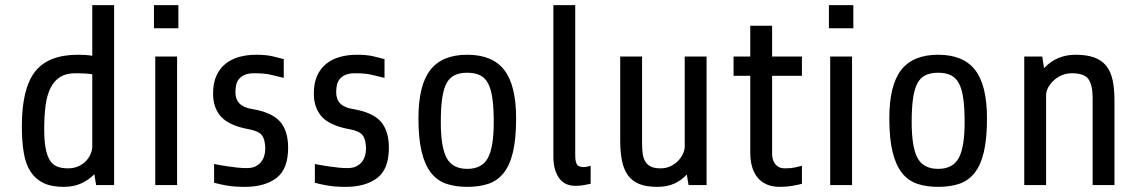

<svg xmlns="http://www.w3.org/2000/svg" viewBox="-20 -720 4431 747"><path d="M354 0 347 -42Q324 -19 295 -6Q266 7 228 7Q180 7 149 -8Q118 -23 99 -52Q80 -81 72.5 -125.5Q65 -170 65 -228Q65 -376 116.5 -441.5Q168 -507 283 -507Q300 -507 314 -506Q328 -505 339 -503V-700H424V0ZM244 -65Q267 -65 285 -73Q303 -81 315 -94Q327 -107 333 -122Q339 -137 339 -150V-431Q328 -433 312 -434Q296 -435 273 -435Q237 -435 214 -420.5Q191 -406 177 -378.5Q163 -351 157.5 -310.5Q152 -270 152 -218Q152 -173 157.5 -143.5Q163 -114 174 -96.5Q185 -79 202.5 -72Q220 -65 244 -65Z M579 -610V-700H674V-610ZM584 0V-500H669V0Z M1101 -145Q1101 -62 1055.5 -27.5Q1010 7 933 7Q890 7 860 1.5Q830 -4 813 -9V-82Q822 -80 836.5 -77.5Q851 -75 868 -72.5Q885 -70 903.5 -68Q922 -66 940 -66Q960 -66 973.5 -72.5Q987 -79 995.5 -89.5Q1004 -100 1008 -113.5Q1012 -127 1012 -140Q1012 -176 999.5 -193Q987 -210 949 -217Q872 -231 840.5 -265.5Q809 -300 809 -356Q809 -397 822 -425.5Q835 -454 857.5 -472Q880 -490 910.5 -498.5Q941 -507 977 -507Q1016 -507 1042.5 -500.5Q1069 -494 1084 -490V-417Q1058 -423 1034 -429Q1010 -435 969 -435Q946 -435 931.5 -428.5Q917 -422 909 -411.5Q901 -401 898.5 -388Q896 -375 896 -361Q896 -306 960 -296Q1038 -283 1069.5 -247Q1101 -211 1101 -145Z M1493 -145Q1493 -62 1447.5 -27.5Q1402 7 1325 7Q1282 7 1252 1.5Q1222 -4 1205 -9V-82Q1214 -80 1228.5 -77.5Q1243 -75 1260 -72.5Q1277 -70 1295.5 -68Q1314 -66 1332 -66Q1352 -66 1365.5 -72.5Q1379 -79 1387.5 -89.5Q1396 -100 1400 -113.5Q1404 -127 1404 -140Q1404 -176 1391.5 -193Q1379 -210 1341 -217Q1264 -231 1232.5 -265.5Q1201 -300 1201 -356Q1201 -397 1214 -425.5Q1227 -454 1249.5 -472Q1272 -490 1302.5 -498.5Q1333 -507 1369 -507Q1408 -507 1434.5 -500.5Q1461 -494 1476 -490V-417Q1450 -423 1426 -429Q1402 -435 1361 -435Q1338 -435 1323.5 -428.5Q1309 -422 1301 -411.5Q1293 -401 1290.5 -388Q1288 -375 1288 -361Q1288 -306 1352 -296Q1430 -283 1461.5 -247Q1493 -211 1493 -145Z M1988 -260Q1988 -181 1976 -129.5Q1964 -78 1940 -47.5Q1916 -17 1880.5 -5Q1845 7 1798 7Q1752 7 1716.5 -5Q1681 -17 1657 -47.5Q1633 -78 1620.5 -129.5Q1608 -181 1608 -260Q1608 -388 1654 -447.5Q1700 -507 1798 -507Q1896 -507 1942 -447.5Q1988 -388 1988 -260ZM1901 -245Q1901 -298 1896 -335Q1891 -372 1879.5 -394.5Q1868 -417 1848 -427Q1828 -437 1798 -437Q1768 -437 1748 -427Q1728 -417 1716.5 -394.5Q1705 -372 1700 -335Q1695 -298 1695 -245Q1695 -147 1718 -105Q1741 -63 1798 -63Q1855 -63 1878 -105Q1901 -147 1901 -245Z M2278 -5Q2267 -3 2252.5 0Q2238 3 2218 3Q2203 3 2188 -2Q2173 -7 2161 -20Q2149 -33 2141 -55.5Q2133 -78 2133 -112V-700H2218V-117Q2218 -91 2224.5 -80.5Q2231 -70 2251 -70Q2259 -70 2266.5 -72Q2274 -74 2278 -75Z M2659 0 2652 -41Q2631 -18 2603 -5.5Q2575 7 2537 7Q2495 7 2467.5 -4Q2440 -15 2423.5 -37.5Q2407 -60 2400 -94Q2393 -128 2393 -174V-500H2478V-164Q2478 -140 2480.5 -122Q2483 -104 2491 -91Q2499 -78 2513 -71.5Q2527 -65 2550 -65Q2571 -65 2588 -73Q2605 -81 2617 -93Q2629 -105 2636 -119.5Q2643 -134 2644 -147V-500H2729V0Z M2984 -425V-120Q2984 -113 2986 -103.5Q2988 -94 2993.5 -85.5Q2999 -77 3008.5 -71Q3018 -65 3034 -65Q3057 -65 3073 -68.5Q3089 -72 3100 -75V-5Q3090 -2 3065.5 2.5Q3041 7 3014 7Q2984 7 2962 -3Q2940 -13 2926 -31Q2912 -49 2905.5 -73Q2899 -97 2899 -125V-425H2834V-500H2899V-620H2984V-500H3100V-425Z M3205 -610V-700H3300V-610ZM3210 0V-500H3295V0Z M3820 -260Q3820 -181 3808 -129.5Q3796 -78 3772 -47.5Q3748 -17 3712.5 -5Q3677 7 3630 7Q3584 7 3548.5 -5Q3513 -17 3489 -47.5Q3465 -78 3452.5 -129.5Q3440 -181 3440 -260Q3440 -388 3486 -447.5Q3532 -507 3630 -507Q3728 -507 3774 -447.5Q3820 -388 3820 -260ZM3733 -245Q3733 -298 3728 -335Q3723 -372 3711.5 -394.5Q3700 -417 3680 -427Q3660 -437 3630 -437Q3600 -437 3580 -427Q3560 -417 3548.5 -394.5Q3537 -372 3532 -335Q3527 -298 3527 -245Q3527 -147 3550 -105Q3573 -63 3630 -63Q3687 -63 3710 -105Q3733 -147 3733 -245Z M3965 0V-500H4035L4042 -455Q4091 -507 4165 -507Q4208 -507 4237 -496.5Q4266 -486 4283.5 -464.5Q4301 -443 4308.5 -409.5Q4316 -376 4316 -330V0H4231V-340Q4231 -387 4215.5 -411Q4200 -435 4150 -435Q4129 -435 4110.5 -427Q4092 -419 4078.5 -406Q4065 -393 4057.5 -378.5Q4050 -364 4050 -350V0Z"/></svg>

Font: Share
Style: Regular
Weight: 400
Designer: Ralph du Carrois
Version: Version 1.002